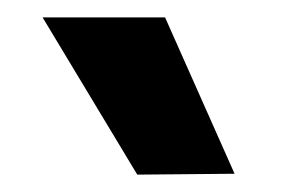

<svg xmlns="http://www.w3.org/2000/svg" viewBox="-20 -804 328 221"><path d="M138 -603 29 -784H170L250 -604Z"/></svg>

Font: Be Vietnam Pro
Style: Bold
Weight: 700
Designer: Lam Bao, Tony Le, Vietanh Nguyen
Foundry: Yellow Type Foundry
Version: Version 1.002; ttfautohint (v1.8.3)